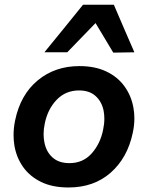

<svg xmlns="http://www.w3.org/2000/svg" viewBox="-20 -796 638 828"><path d="M275.5 12.5Q206 12.5 157 -11.5Q108 -35.5 79.2 -76.5Q50.5 -117.5 42 -169Q38.5 -191 38.5 -213.5Q38.5 -244 45 -276Q68 -387.5 142.5 -449.2Q217 -511 322.5 -511Q390 -511 439 -487.5Q488 -464 517.2 -423.2Q546.5 -382.5 555.5 -331Q559.5 -308.5 559.5 -285.5Q559.5 -255 552.5 -223Q530 -115.5 457.5 -51.5Q385 12.5 275.5 12.5ZM279.5 -92.5Q338 -92.5 375.2 -134.2Q412.5 -176 424.5 -235.5Q430 -261 430 -284.5Q430 -303 426.5 -320.5Q418 -359 391.5 -382.5Q365 -406 321 -406Q263 -406 224.2 -365.5Q185.5 -325 173 -263Q168 -239.5 168 -217.5Q168 -197.5 172 -179.5Q180 -140.5 207 -116.5Q234 -92.5 279.5 -92.5ZM468.5 -569Q450 -600.5 430.5 -632.5Q411 -664 392 -696.5Q360.5 -664.5 330.5 -633Q300 -601.5 270 -570.5H171.5Q214 -622.5 255.2 -673.2Q296.5 -724 338 -775.5H471Q493 -724.5 515 -673Q537 -621.5 559.5 -570.5Z"/></svg>

Font: Heraclito SemiBold
Style: Italic
Weight: 600
Italic angle: -12°
Designer: Kostas Bartsokas (font) & Cristiano Sobral (main changes)
Foundry: Kostas Bartsokas (font) & Cristiano Sobral (main changes)
Version: Version 1.00;July 8, 2020;FontCreator 13.0.0.2655 64-bit